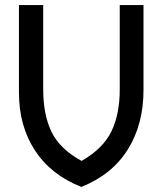

<svg xmlns="http://www.w3.org/2000/svg" viewBox="-20 -720 643 760"><path d="M548 -700V-363Q548 -228 486 -128.5Q424 -29 302 20Q181 -28 118 -125Q55 -222 55 -354V-700H151V-366Q151 -266 184 -198Q217 -130 303 -83Q387 -131 420.5 -199Q454 -267 454 -366V-700Z"/></svg>

Font: Baumans
Style: Regular
Weight: 400
Designer: Henadij Zarechnjuk
Foundry: Cyreal (www.cyreal.org)
Version: Version 001.001